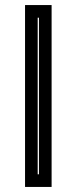

<svg xmlns="http://www.w3.org/2000/svg" viewBox="-20 -704 302 759"><path d="M184 10V-659V-684H159H104H79V-659V10V35H104H159H184V10ZM134 -15H129V-634H134V-15Z"/></svg>

Font: Gamestation DisplayOutline
Style: Regular
Weight: 400
Designer: Jonas Hecksher
Foundry: Jonas Hecksher, Playtypeª, e-types AS
Version: Version 1.003